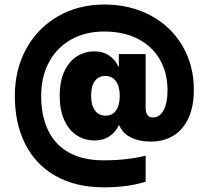

<svg xmlns="http://www.w3.org/2000/svg" viewBox="-20 -718 912 840"><path d="M241.2 -298.8Q241.2 -363.8 262.2 -407.5Q283.2 -451.2 317.6 -472.2Q352.1 -493.2 392.6 -493.2Q431.6 -493.2 458.3 -474.4Q484.9 -455.6 497.1 -427.7H500V-481.4H617.2V-247.1Q617.2 -204.1 649.4 -204.1Q678.7 -204.1 695.8 -235.8Q712.9 -267.6 712.9 -322.3Q712.9 -399.4 679.2 -457.8Q645.5 -516.1 583 -548.1Q520.5 -580.1 436.5 -580.1Q353.5 -580.1 291 -544.9Q228.5 -509.8 194.3 -446Q160.2 -382.3 160.2 -298.8Q160.2 -209.5 191.2 -146.2Q222.2 -83 283.2 -49.8Q344.2 -16.6 432.6 -16.6Q538.1 -16.6 617.2 -37.1V77.1Q538.1 101.6 435.5 101.6Q312 101.6 224.1 52.2Q136.2 2.9 90.6 -87.4Q44.9 -177.7 44.9 -298.8Q44.9 -413.6 94.7 -504.4Q144.5 -595.2 233.6 -646.7Q322.8 -698.2 436.5 -698.2Q549.8 -698.2 638.9 -650.4Q728 -602.5 778.1 -517.6Q828.1 -432.6 828.1 -325.2Q828.1 -253.9 805.4 -203.1Q782.7 -152.3 740.5 -125.5Q698.2 -98.6 639.6 -98.6Q587.4 -98.6 550.8 -117.9Q514.2 -137.2 502.9 -168.9H499Q486.8 -141.1 459.7 -122.3Q432.6 -103.5 393.6 -103.5Q351.1 -103.5 316.4 -125.5Q281.7 -147.5 261.5 -191.7Q241.2 -235.8 241.2 -298.8ZM503.9 -298.8Q503.9 -339.8 487.1 -362.8Q470.2 -385.7 440.4 -385.7Q410.6 -385.7 394.3 -362.3Q377.9 -338.9 378.9 -298.8Q378.4 -257.8 395.3 -234.9Q412.1 -211.9 442.4 -211.9Q471.7 -211.9 487.8 -235.1Q503.9 -258.3 503.9 -298.8Z"/></svg>

Font: Pretendard ExtraBold
Style: Regular
Weight: 800
Designer: Base glyphs from Inter by Rasmus Andersson; Hangeul glyphs from Noto Sans CJK(Source Han Sans) by Jang Soo-young and Kan
Foundry: Kil Hyung-jin
Version: Version 1.309